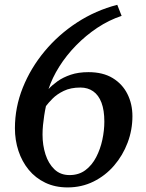

<svg xmlns="http://www.w3.org/2000/svg" viewBox="-20 -786 622 817"><path d="M267.5 11.5Q214.5 11.5 172.8 -8.5Q131 -28.5 102.2 -63.5Q73.5 -98.5 58.5 -144Q43.5 -189.5 43.5 -240.5Q43.5 -329.5 77 -413Q110.5 -496.5 169.8 -567.8Q229 -639 308.2 -690.5Q387.5 -742 479 -765.5L497.5 -718.5Q443.5 -700.5 394.2 -667.8Q345 -635 303.5 -592.5Q262 -550 232 -502.2Q202 -454.5 186.5 -407Q202 -424 225.2 -440.5Q248.5 -457 281 -468Q313.5 -479 356.5 -479Q418 -479 459.5 -453.8Q501 -428.5 522.2 -386Q543.5 -343.5 543.5 -291.5Q543.5 -233 523 -178.8Q502.5 -124.5 465.5 -81.5Q428.5 -38.5 378 -13.5Q327.5 11.5 267.5 11.5ZM276 -41Q315.5 -41 343.5 -62Q371.5 -83 389.2 -117.2Q407 -151.5 415.5 -191.2Q424 -231 424 -268.5Q424 -317 411.8 -349.2Q399.5 -381.5 376.5 -397.5Q353.5 -413.5 322.5 -413.5Q280.5 -413.5 251.2 -399.2Q222 -385 203.8 -366.5Q185.5 -348 175.5 -334.5Q171 -313.5 168 -293.5Q165 -273.5 163 -253.8Q161 -234 161 -213Q161 -168.5 173.5 -129.2Q186 -90 211.5 -65.5Q237 -41 276 -41Z"/></svg>

Font: Merriweather 20pt Medium
Style: Italic
Weight: 500
Italic angle: -7.8°
Version: Version 2.101